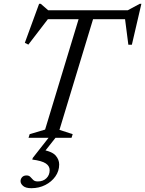

<svg xmlns="http://www.w3.org/2000/svg" viewBox="-20 -724 763 1009"><path d="M675.5 -623H184L239.5 -633.5L129 -489.5L110.5 -499L185.5 -704H194L242.5 -662L209.5 -670H679L636.5 -662L714.5 -704H723L673 -489H654.5L636 -632.5ZM398 -639.5H474L292.5 -41.5L362 -19L356 0H130L136 -19L217 -43ZM145 265Q115 265 101.5 253.2Q88 241.5 88 228Q88 216 96.2 207Q104.5 198 119.5 198Q132.5 198 139.5 205.8Q146.5 213.5 154.5 221.5Q162.5 229.5 178.5 229.5Q206.5 229.5 223.8 212.8Q241 196 241 170Q241 148.5 220.5 134.8Q200 121 149.5 114.5L152.5 105.5L255 -25H291.5L186.5 108L203.5 63Q254.5 72.5 272.8 93.8Q291 115 291 140.5Q291 175 271 203.2Q251 231.5 218 248.2Q185 265 145 265Z"/></svg>

Font: Newsreader 18pt
Style: Italic
Weight: 400
Italic angle: -17°
Version: Version 1.003